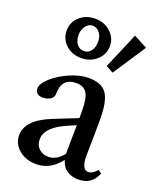

<svg xmlns="http://www.w3.org/2000/svg" viewBox="-138 -807 735 900"><g transform="rotate(20 230.0 -357.0)"><path d="M180.7 -528.3Q133.8 -528.3 103.3 -556.6Q72.8 -585 72.8 -627Q72.8 -669.4 104 -697Q135.3 -724.6 180.7 -724.6Q226.6 -724.6 257.6 -696Q288.6 -667.5 288.6 -627Q288.6 -585 256.8 -556.6Q225.1 -528.3 180.7 -528.3ZM342.8 -514.6 306.2 -534.2 382.3 -713.4 450.2 -677.7ZM180.7 -563.5Q203.1 -563.5 216.3 -581.3Q229.5 -599.1 229.5 -627Q229.5 -654.3 215.3 -671.9Q201.2 -689.5 180.7 -689.5Q159.7 -689.5 146 -670.7Q132.3 -651.9 132.3 -627Q132.3 -598.6 145.8 -581.1Q159.2 -563.5 180.7 -563.5ZM151.4 11.2Q100.6 11.2 65.9 -17.8Q31.2 -46.9 31.2 -89.8Q31.2 -166 150.9 -213.9L269.5 -261.2V-293.9Q269.5 -359.4 253.7 -385Q237.8 -410.6 200.7 -410.6Q127.9 -410.6 127.9 -331.1Q127.9 -313 112.1 -302.7Q96.2 -292.5 74.2 -292.5Q56.6 -292.5 46.6 -301Q36.6 -309.6 36.6 -324.2Q36.6 -348.6 70.3 -379.2Q104 -409.7 154.1 -431.4Q204.1 -453.1 246.6 -453.1Q311.5 -453.1 337.2 -416.5Q362.8 -379.9 362.8 -287.1Q362.8 -206.1 360.4 -105Q359.9 -76.2 368.2 -56.9Q376.5 -37.6 393.6 -37.6Q415 -37.6 437 -63.5L454.1 -51.8Q429.7 11.2 361.8 11.2Q329.1 11.2 305.2 -4.6Q281.2 -20.5 272 -53.7Q223.1 11.2 151.4 11.2ZM128.4 -104.5Q128.4 -74.7 147.7 -57.6Q167 -40.5 192.9 -40.5Q233.9 -40.5 267.6 -82V-94.2Q267.6 -115.7 268.3 -159.7Q269 -203.6 269.5 -225.6L228.5 -208Q128.4 -164.6 128.4 -104.5Z"/></g></svg>

Font: Elstob 10pt Medium
Style: Regular
Weight: 500
Designer: Peter S. Baker
Version: Version 1.015